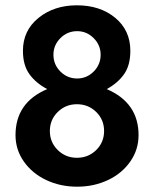

<svg xmlns="http://www.w3.org/2000/svg" viewBox="-20 -692 596 724"><path d="M271 12Q207.5 12 154.5 -13Q101.5 -38 70 -82.8Q38.5 -127.5 38.5 -182.5Q38.5 -305.5 158 -356Q115.5 -378.5 91 -412.2Q66.5 -446 66.5 -500.5Q66.5 -577 125.2 -624.5Q184 -672 270 -672Q357.5 -672 414.5 -624.8Q471.5 -577.5 471.5 -500.5Q471.5 -446 448 -412.5Q424.5 -379 382.5 -356Q502.5 -304.5 502.5 -182.5Q502.5 -127.5 471.2 -82.8Q440 -38 387 -13Q334 12 271 12ZM271 -396Q307 -396 333.2 -422.2Q359.5 -448.5 359.5 -485.5Q359.5 -522 333.2 -548.2Q307 -574.5 271 -574.5Q234 -574.5 207.8 -548.2Q181.5 -522 181.5 -485.5Q181.5 -448.5 207.8 -422.2Q234 -396 271 -396ZM270 -97Q313 -97 342.8 -126.2Q372.5 -155.5 372.5 -198Q372.5 -240.5 342.8 -269.8Q313 -299 270 -299Q227.5 -299 197.8 -269.8Q168 -240.5 168 -198Q168 -155.5 197.8 -126.2Q227.5 -97 270 -97Z"/></svg>

Font: League Spartan SemiBold
Style: Regular
Weight: 600
Foundry: The League of Moveable Type
Version: Version 2.002